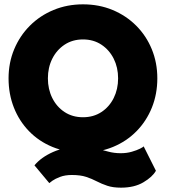

<svg xmlns="http://www.w3.org/2000/svg" viewBox="-20 -692 778 886"><path d="M537 15Q565 15 588.2 8.2Q611.5 1.5 626.2 -6Q641 -13.5 643 -16.5L699.5 96Q683.5 124.5 641.8 149.2Q600 174 538.5 174Q501 174 475 165.2Q449 156.5 426.5 144.8Q404 133 377.5 124.2Q351 115.5 311.5 115.5Q280.5 115.5 257.5 124.2Q234.5 133 221.8 142Q209 151 207.5 153L139 71Q169.5 34 224.5 9.5Q279.5 -15 349 -15Q391.5 -15 422 -7.5Q452.5 0 479.2 7.5Q506 15 537 15ZM201 -330.5Q201 -280.5 221.2 -239.8Q241.5 -199 278 -175Q314.5 -151 363 -151Q411.5 -151 448 -175Q484.5 -199 504.8 -239.8Q525 -280.5 525 -330.5Q525 -380.5 504.8 -421Q484.5 -461.5 448 -485.8Q411.5 -510 363 -510Q314.5 -510 278 -485.8Q241.5 -461.5 221.2 -421Q201 -380.5 201 -330.5ZM19.5 -330.5Q19.5 -402.5 45.5 -464.8Q71.5 -527 118 -573.5Q164.5 -620 227.2 -646Q290 -672 363 -672Q437 -672 499.5 -646Q562 -620 608.5 -573.5Q655 -527 680.5 -464.8Q706 -402.5 706 -330.5Q706 -258 681 -195.8Q656 -133.5 610.2 -86.8Q564.5 -40 501.5 -14Q438.5 12 363 12Q285 12 222 -14Q159 -40 113.8 -86.8Q68.5 -133.5 44 -195.8Q19.5 -258 19.5 -330.5Z"/></svg>

Font: League Spartan Thin ExtraBold
Style: Regular
Weight: 800
Version: Version 2.002